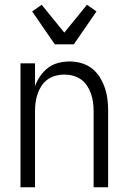

<svg xmlns="http://www.w3.org/2000/svg" viewBox="-20 -786 540 806"><path d="M66 0V-520H127V-424Q135 -447 149 -467Q163 -487 182 -501.5Q201 -516 225 -522Q249 -528 273 -528Q297 -528 321.5 -521Q346 -514 365.5 -499Q385 -484 398.5 -462.5Q412 -441 420 -417.5Q428 -394 431 -369.5Q434 -345 434 -320V0H373V-320Q373 -339 370.5 -357Q368 -375 362 -392.5Q356 -410 345.5 -426Q335 -442 320 -452.5Q305 -463 287 -468Q269 -473 250 -473Q231 -473 213 -468Q195 -463 180 -452.5Q165 -442 154.5 -426Q144 -410 138 -392.5Q132 -375 129.5 -357Q127 -339 127 -320V0ZM210 -600 115 -738 155 -766 250 -649 345 -766 385 -738 290 -600Z"/></svg>

Font: Iosevka Custom Light
Style: Regular
Weight: 300
Monospace: yes
Designer: Belleve Invis
Foundry: Belleve Invis
Version: Version 27.3.5